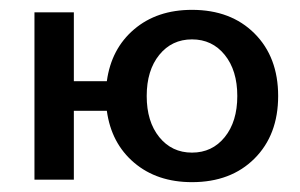

<svg xmlns="http://www.w3.org/2000/svg" viewBox="-20 -365 610 390"><path d="M303.5 -253.5Q278 -222 278 -170Q278 -118 303.5 -86.5Q329 -55 370 -55Q411 -55 436.5 -86.5Q462 -118 462 -170Q462 -222 436.5 -253.5Q411 -285 370 -285Q329 -285 303.5 -253.5ZM50 0V-340H130V-200H197Q206 -266 252.5 -305.5Q299 -345 370 -345Q449 -345 497 -297Q545 -249 545 -170Q545 -91 497 -43Q449 5 370 5Q299 5 252.5 -34.5Q206 -74 197 -140H130V0Z"/></svg>

Font: Glametrix
Style: Bold
Weight: 700
Designer: gluk
Foundry: gluk
Version: Version 0.40